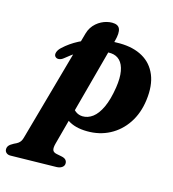

<svg xmlns="http://www.w3.org/2000/svg" viewBox="-195 -673 916 1014"><g transform="rotate(15 263.5 -166.5)"><path d="M332.1 -486.8 169 120.3Q162.8 144 166.8 155.6Q170.8 167.2 188.5 170.9L216.9 176.6Q233.6 180 240.6 187.8Q247.6 195.6 247.6 206.3Q248 219.8 236.4 228.5Q224.8 237.2 206.1 237.7L-43.3 242.4Q-58 242.9 -66.9 235.3Q-75.8 227.7 -75.8 215.8Q-75.8 204.3 -68.9 195.7Q-62 187.1 -43.7 177.4Q-29.4 171.1 -21.3 165.3Q-13.3 159.4 -8.4 151.7Q-3.6 144 -0.4 132.2L171.7 -483.3Q176.9 -501.7 186.3 -516.2Q195.7 -530.7 208.4 -541.7Q221.1 -552.8 235.4 -560.1Q249.7 -567.5 264.6 -571.1Q279.5 -574.7 293.2 -574.7Q326.6 -574.7 335.3 -553.2Q344.1 -531.8 332.1 -486.8ZM95 -327.2Q83.1 -317.5 70.4 -316.2Q57.7 -314.9 50 -323.5Q42.5 -332.3 47.2 -347.1Q51.9 -361.9 67.3 -375.8Q101.4 -407.6 146.2 -431Q190.9 -454.4 245.2 -467.3Q299.5 -480.2 361.4 -479.5Q435.4 -478.7 486.4 -449.5Q537.5 -420.4 560.8 -364.2Q584.1 -308.1 573.4 -226.6Q563.7 -152.5 527.4 -98.2Q491.2 -43.9 435.6 -14.8Q380.1 14.3 312.2 13.5Q246.3 12.9 206.1 -14.1Q166 -41.1 156 -82.2L202.9 -105.2Q213.8 -82.6 230.2 -70Q246.6 -57.5 268.5 -56.6Q298.2 -55.9 324.4 -75.5Q350.7 -95.2 370.7 -138.1Q390.8 -181.1 401.5 -249.4Q409.7 -303 403.1 -339.6Q396.5 -376.1 377.7 -395.4Q358.9 -414.7 330.1 -417.1Q279.5 -421.4 218.9 -401.1Q158.3 -380.7 95 -327.2Z"/></g></svg>

Font: Fraunces
Style: Italic
Weight: 900
Italic angle: -16°
Version: Version 1.000;[0bf87f6ff]